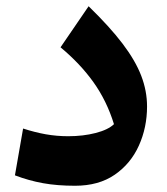

<svg xmlns="http://www.w3.org/2000/svg" viewBox="-20 -592 541 621"><path d="M455.6 -247.6Q455.6 -179.7 429.2 -121.1Q402.8 -62.5 351.1 -26.9Q299.3 8.8 222.7 8.8Q165 8.8 119.1 0.5Q73.2 -7.8 28.3 -24.9L54.7 -176.3Q92.3 -164.1 127.9 -157.7Q163.6 -151.4 200.7 -151.4Q249 -151.4 289.6 -161.9Q330.1 -172.4 348.6 -190.4Q325.2 -266.1 282.2 -326.2Q239.3 -386.2 175.8 -439L266.6 -571.8Q335 -505.4 376.5 -450.7Q418 -396 436.8 -346.9Q455.6 -297.9 455.6 -247.6Z"/></svg>

Font: Pinar DS1 Bold
Style: Regular
Weight: 700
Designer: Amin Abedi
Version: Version 3.000